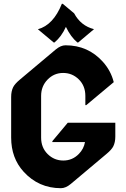

<svg xmlns="http://www.w3.org/2000/svg" viewBox="-20 -987 670 1017"><path d="M307.6 -966.8H312.5L372.6 -916.5Q408.2 -850.1 478 -832.5L394.5 -762.2H389.6Q354.5 -791.5 329.1 -844.7Q305.7 -793 269 -762.2H264.2L180.7 -832Q262.7 -854.5 307.6 -966.8ZM302.7 9.8Q184.6 9.8 105 -77.6Q39.1 -149.9 39.1 -258.3V-473.6Q39.1 -503.9 49.8 -525.4Q58.6 -543 85.4 -565.4L274.9 -724.6Q301.8 -747.1 327.1 -747.1Q446.3 -747.1 524.9 -659.7Q567.4 -612.3 582.5 -551.8L437 -430.2H432.1V-479Q432.1 -532.2 397.5 -566.4Q362.8 -600.6 314.5 -600.6Q266.1 -600.6 231.9 -565.4Q197.8 -530.3 197.8 -479V-258.3Q197.8 -205.1 232.4 -170.9Q267.1 -136.7 315.4 -136.7Q363.8 -136.7 397.9 -171.9Q423.8 -198.2 430.2 -234.4H257.3V-239.3L338.9 -336.9H590.8V-263.7Q590.8 -233.4 580.1 -211.9Q571.3 -194.3 544.4 -171.9L355 -12.7Q328.1 9.8 302.7 9.8Z"/></svg>

Font: Gothica
Style: Bold
Weight: 700
Designer: Wojciech Kalinowski "wmk69" (wmk69@o2.pl)
Foundry: Wojciech Kalinowski "wmk69" (wmk69@o2.pl)
Version: Version 2.1.0; 2021-05-14